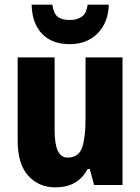

<svg xmlns="http://www.w3.org/2000/svg" viewBox="-20 -796 604 826"><path d="M507 -549H348V-285Q348 -206 333.5 -162Q319 -118 270 -118Q215 -118 215 -235V-549H56V-191Q56 -91 101 -40.5Q146 10 219 10Q315 10 357 -69H366L385 0H507ZM448 -776H357Q352 -738 331.5 -724Q311 -710 281 -710Q246 -710 228.5 -723.5Q211 -737 205 -776H116Q118 -695 161 -650.5Q204 -606 280 -606Q354 -606 400 -652.5Q446 -699 448 -776Z"/></svg>

Font: Noto Sans Display SemiCondensed Extra
Style: Regular
Weight: 800
Width: 4
Designer: Monotype Design Team
Foundry: Monotype Imaging Inc.
Version: Version 1.900